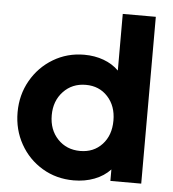

<svg xmlns="http://www.w3.org/2000/svg" viewBox="-54 -807 781 868"><g transform="rotate(5 336.5 -372.5)"><path d="M33 -273Q33 -352 70 -417Q107 -482 170.5 -520Q234 -558 311 -558Q359 -558 399.5 -543Q440 -528 468 -500V-757H618V0H478V-52Q449 -21 406 -4.5Q363 12 312 12Q233 12 169.5 -26Q106 -64 69.5 -129Q33 -194 33 -273ZM330 -123Q391 -123 429.5 -164.5Q468 -206 468 -273Q468 -339 429.5 -381Q391 -423 330 -423Q268 -423 228 -380.5Q188 -338 188 -273Q188 -207 228 -165Q268 -123 330 -123Z"/></g></svg>

Font: Eudoxus Sans ExtraBold
Style: Regular
Weight: 800
Designer: Stijn de Vries
Foundry: tokotype
Version: Version 2.005